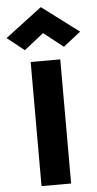

<svg xmlns="http://www.w3.org/2000/svg" viewBox="-97 -997 523 1034"><g transform="rotate(-5 165.0 -480.0)"><path d="M84.5 0V-671H244.5V0ZM59 -737 -33.5 -810.5 164.5 -960.5 364 -810.5 270 -737 136 -842.5H193Z"/></g></svg>

Font: Karla ExtraBold
Style: Regular
Weight: 800
Designer: Jonathan Pinhorn
Version: Version 2.001